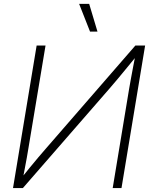

<svg xmlns="http://www.w3.org/2000/svg" viewBox="-20 -960 774 980"><path d="M600.1 0H555.2L639.2 -507.3Q643.1 -530.3 648.2 -558.1Q653.3 -585.9 659.4 -617.9Q665.5 -649.9 672.4 -685.5L681.6 -679.7Q652.8 -644.5 627.7 -614Q602.5 -583.5 580.1 -556.4Q557.6 -529.3 536.6 -505.4L96.7 0H46.4L167 -727.5H212.4L125.5 -206.1Q122.1 -182.6 116.9 -155.3Q111.8 -127.9 106.4 -99.1Q101.1 -70.3 95.7 -42.5L86.4 -47.9Q108.9 -76.2 131.3 -103.5Q153.8 -130.9 175.3 -156.5Q196.8 -182.1 216.3 -204.1L670.9 -727.5H720.7ZM439.5 -798.8 383.8 -940.4H435.1L477.5 -798.8Z"/></svg>

Font: Inter 24pt ExtraLight
Style: Italic
Weight: 250
Italic angle: -9.3988°
Version: Version 4.001;git-66647c0bb